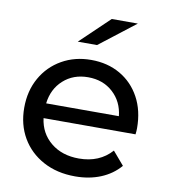

<svg xmlns="http://www.w3.org/2000/svg" viewBox="-83 -808 778 884"><g transform="rotate(10 306.0 -365.5)"><path d="M327 6Q242 6 177.5 -29Q113 -64 77.5 -125Q42 -186 42 -265Q42 -344 76.5 -405Q111 -466 171.5 -500.5Q232 -535 308 -535Q385 -535 444 -501Q503 -467 536.5 -405.5Q570 -344 570 -262Q570 -256 569.5 -248Q569 -240 568 -233H138Q147 -163 199 -120.5Q251 -78 330 -78Q426 -78 483 -142L536 -80Q500 -38 446.5 -16Q393 6 327 6ZM138 -302H478Q471 -369 424.5 -411.5Q378 -454 308 -454Q239 -454 192.5 -412Q146 -370 138 -302ZM232 -607 368 -737H490L322 -607Z"/></g></svg>

Font: Montserrat Medium
Style: Regular
Weight: 500
Designer: Julieta Ulanovsky
Foundry: Julieta Ulanovsky
Version: Version 9.000; ttfautohint (v1.8.4.7-5d5b)